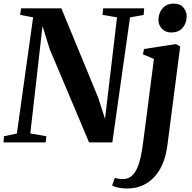

<svg xmlns="http://www.w3.org/2000/svg" viewBox="-30 -789 1062 1064"><path d="M-10.5 0 -8 -34 63.5 -49 153.5 -693 81.5 -706.5 87 -743H310L513.5 -249.5L552 -130.5L618.5 -693L538 -706.5L542 -743H769L766 -706.5L690.5 -692.5L592.5 0H463.5L246 -515.5L205.5 -644.5L138 -49.5L227 -34L223 0ZM898 14Q887.5 95 856.5 148.5Q825.5 202 779 228.8Q732.5 255.5 675.5 255.5Q649 255.5 626 251Q603 246.5 591.5 238.5L606.5 196.5Q614.5 199.5 626.5 201.5Q638.5 203.5 648.5 203.5Q677 203.5 696.2 188.8Q715.5 174 728.5 146.2Q741.5 118.5 750 79Q758.5 39.5 764.5 -9.5L823 -462.5L762 -488L768 -517.5L945.5 -545L968.5 -531ZM918 -609Q887 -609 867 -630.5Q847 -652 848 -680.5Q849 -718 871.5 -743.5Q894 -769 932.5 -769Q967.5 -769 986 -747.5Q1004.5 -726 1004.5 -699Q1004.5 -661.5 982.5 -635.2Q960.5 -609 918 -609Z"/></svg>

Font: Merriweather 72pt
Style: Bold Italic
Weight: 700
Italic angle: -7.8°
Version: Version 2.101